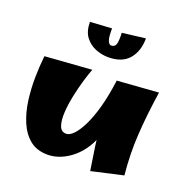

<svg xmlns="http://www.w3.org/2000/svg" viewBox="-128 -816 937 959"><g transform="rotate(20 340.5 -337.0)"><path d="M224 18Q166 18 129 -12Q92 -42 70.5 -92.5Q49 -143 41 -203.5Q33 -264 34 -325.5Q35 -387 41 -439L289 -457Q279 -432 266.5 -390Q254 -348 244 -300.5Q234 -253 231.5 -210Q229 -167 238.5 -139.5Q248 -112 275 -112Q293 -112 313.5 -133Q334 -154 355 -196Q376 -238 393.5 -301Q411 -364 422 -448L459 -276Q459 -224 445.5 -179Q432 -134 409 -97.5Q386 -61 356 -35.5Q326 -10 292 4Q258 18 224 18ZM452 22Q441 -46 433 -102.5Q425 -159 421.5 -212Q418 -265 418 -322Q418 -379 422 -448L641 -464Q622 -338 615.5 -232Q609 -126 620 -16ZM341 -543Q308 -543 274.5 -556Q241 -569 218.5 -598.5Q196 -628 196 -678L311 -685Q310 -638 317.5 -620.5Q325 -603 335 -603Q355 -603 360.5 -621Q366 -639 364 -681L487 -696Q487 -628 451 -585.5Q415 -543 341 -543Z"/></g></svg>

Font: Marhey Light
Style: Regular
Weight: 300
Designer: Nur Syamsi & Bustanul Arifin
Foundry: Namelatype
Version: Version 1.000